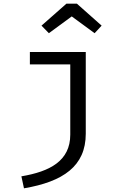

<svg xmlns="http://www.w3.org/2000/svg" viewBox="-20 -809 640 1041"><path d="M245 -629 369 -720 493 -629 531 -670 397 -789H340L205 -670ZM445 -527H142V-460H361V-79C361 63 251 121 96 147L110 212C322 176 445 92 445 -84Z"/></svg>

Font: FiraMono Nerd Font
Style: Regular
Weight: 400
Designer: Carrois Corporate & Edenspiekermann AG
Foundry: Carrois Corporate GbR & Edenspiekermann AG
Version: Version 003.206;Nerd Fonts 3.3.0